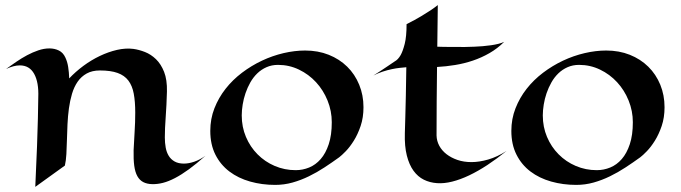

<svg xmlns="http://www.w3.org/2000/svg" viewBox="-20 -707 2686 757"><path d="M235.8 -54.2 119.1 29.8Q123.5 -64.5 126 -130.9Q128.4 -197.3 129.4 -240.2Q130.9 -290.5 130.9 -323.2Q133.3 -382.3 114.7 -415.8Q96.2 -449.2 58.1 -449.2Q45.9 -449.2 32.5 -445.6Q19 -441.9 3.9 -435.1Q22.9 -448.7 43.9 -463.1Q64.9 -477.5 86.9 -489.3Q108.9 -501 131.1 -508.5Q153.3 -516.1 174.8 -516.1Q195.3 -516.1 212.2 -507.8Q229 -499.5 237.8 -480Q245.6 -463.4 248.8 -442.9Q252 -422.4 252.9 -397.9Q277.8 -424.3 308.8 -447.3Q339.8 -470.2 373.5 -486.3Q407.2 -502.4 441.4 -510.3Q475.6 -518.1 505.9 -514.2Q527.8 -511.2 551.5 -502Q575.2 -492.7 595 -473.6Q614.7 -454.6 627 -423.6Q639.2 -392.6 638.2 -346.2Q636.7 -291.5 633.3 -245.8Q629.9 -200.2 629.9 -165Q629.9 -144 633.3 -125.2Q636.7 -106.4 645.3 -92.5Q653.8 -78.6 668.5 -70.3Q683.1 -62 705.1 -62Q724.6 -62 746.3 -69.6Q768.1 -77.1 790 -92.8Q754.4 -61 724.9 -39.6Q695.3 -18.1 669.9 -4.9Q644.5 8.3 622.6 13.9Q600.6 19.5 580.1 19Q559.6 18.6 544.9 11Q530.3 3.4 521.5 -12.5Q512.7 -28.3 509.3 -53.5Q505.9 -78.6 506.8 -115.2Q508.3 -147.5 510.7 -186.3Q513.2 -225.1 513.2 -263.2Q513.2 -306.6 507.3 -337.9Q501.5 -369.1 486.1 -389.4Q470.7 -409.7 443.6 -419.4Q416.5 -429.2 374 -429.2Q343.3 -429.2 321.8 -417.2Q300.3 -405.3 286.1 -384.8Q272 -364.3 263.9 -337.2Q255.9 -310.1 251.7 -279.5Q247.6 -249 246.1 -217Q244.6 -185.1 243.9 -155.3Q243.2 -125.5 241.7 -99.4Q240.2 -73.2 235.8 -54.2Z M1413.1 -284.2Q1413.1 -243.7 1401.9 -210.4Q1390.6 -177.2 1375 -152.3Q1359.4 -127.4 1343.3 -110.8Q1327.1 -94.2 1317.4 -86.9Q1289.1 -66.4 1259.3 -46.9Q1229.5 -27.3 1198 -12Q1166.5 3.4 1133.3 12.7Q1100.1 22 1064.9 22Q1012.7 22 966.1 8.8Q919.4 -4.4 884.5 -30.8Q849.6 -57.1 829.3 -97.2Q809.1 -137.2 809.1 -190.9Q809.1 -238.3 825.4 -280Q841.8 -321.8 869.4 -356.9Q897 -392.1 934.1 -420.2Q971.2 -448.2 1012.7 -467.8Q1054.2 -487.3 1098.1 -497.6Q1142.1 -507.8 1183.1 -507.8Q1233.9 -507.8 1276.1 -491Q1318.4 -474.1 1348.9 -444.1Q1379.4 -414.1 1396.2 -373Q1413.1 -332 1413.1 -284.2ZM1076.2 -451.2Q1051.3 -451.2 1030.8 -442.1Q1010.3 -433.1 994.4 -417.7Q978.5 -402.3 967 -382.1Q955.6 -361.8 948 -339.6Q940.4 -317.4 936.8 -294.7Q933.1 -272 933.1 -252Q933.1 -206.5 949.7 -167.2Q966.3 -127.9 995.4 -98.6Q1024.4 -69.3 1063.2 -52.7Q1102.1 -36.1 1146 -36.1Q1173.3 -36.1 1199 -46.6Q1224.6 -57.1 1244.4 -79.8Q1264.2 -102.5 1276.1 -138.4Q1288.1 -174.3 1288.1 -225.1Q1288.1 -269.5 1271.5 -310.5Q1254.9 -351.6 1226.1 -382.8Q1197.3 -414.1 1158.7 -432.6Q1120.1 -451.2 1076.2 -451.2Z M1977.1 -111.8Q1939 -81.1 1901.9 -56.6Q1864.7 -32.2 1829.8 -15.6Q1794.9 1 1762.9 9Q1731 17.1 1703.1 15.1Q1674.8 13.2 1651.1 1.5Q1627.4 -10.3 1610.4 -33.7Q1593.3 -57.1 1584 -93.8Q1574.7 -130.4 1576.2 -182.1Q1576.7 -210 1578.1 -248Q1579.1 -280.8 1580.1 -329.1Q1581.1 -377.4 1582 -441.9Q1571.8 -440.9 1556.9 -439.5Q1542 -438 1524.7 -434.3Q1507.3 -430.7 1488.8 -424.6Q1470.2 -418.5 1452.1 -409.2Q1466.8 -418.5 1481.7 -428.2Q1496.6 -438 1508.8 -446.3Q1522.9 -455.6 1536.1 -464.8Q1549.3 -471.7 1559.6 -489.7Q1568.4 -505.4 1575.7 -534.2Q1583 -563 1583 -611.8Q1617.2 -628.9 1640.6 -643.1Q1664.1 -657.2 1678.7 -667Q1695.8 -678.7 1706.1 -687L1704.1 -522.9Q1716.8 -522.5 1729 -522.2Q1741.2 -522 1750.5 -522H1771Q1813 -521 1850.6 -522.9Q1866.7 -523.4 1883.5 -524.9Q1900.4 -526.4 1916 -528.6Q1931.6 -530.8 1945.1 -534.2Q1958.5 -537.6 1967.8 -542Q1941.4 -515.6 1909.9 -497.6Q1878.4 -479.5 1844.2 -468Q1810.1 -456.5 1774.2 -450.7Q1738.3 -444.8 1703.1 -442.9Q1702.1 -373 1701.7 -305.7Q1701.2 -238.3 1701.2 -172.9Q1701.7 -151.4 1711.9 -132.3Q1722.2 -113.3 1740.5 -99.1Q1758.8 -85 1783.7 -76.4Q1808.6 -67.9 1838.9 -67.9Q1869.6 -67.9 1905 -78.1Q1940.4 -88.4 1977.1 -111.8Z M2600.1 -284.2Q2600.1 -243.7 2588.9 -210.4Q2577.6 -177.2 2562 -152.3Q2546.4 -127.4 2530.3 -110.8Q2514.2 -94.2 2504.4 -86.9Q2476.1 -66.4 2446.3 -46.9Q2416.5 -27.3 2385 -12Q2353.5 3.4 2320.3 12.7Q2287.1 22 2252 22Q2199.7 22 2153.1 8.8Q2106.4 -4.4 2071.5 -30.8Q2036.6 -57.1 2016.4 -97.2Q1996.1 -137.2 1996.1 -190.9Q1996.1 -238.3 2012.5 -280Q2028.8 -321.8 2056.4 -356.9Q2084 -392.1 2121.1 -420.2Q2158.2 -448.2 2199.7 -467.8Q2241.2 -487.3 2285.2 -497.6Q2329.1 -507.8 2370.1 -507.8Q2420.9 -507.8 2463.1 -491Q2505.4 -474.1 2535.9 -444.1Q2566.4 -414.1 2583.3 -373Q2600.1 -332 2600.1 -284.2ZM2263.2 -451.2Q2238.3 -451.2 2217.8 -442.1Q2197.3 -433.1 2181.4 -417.7Q2165.5 -402.3 2154.1 -382.1Q2142.6 -361.8 2135 -339.6Q2127.4 -317.4 2123.8 -294.7Q2120.1 -272 2120.1 -252Q2120.1 -206.5 2136.7 -167.2Q2153.3 -127.9 2182.4 -98.6Q2211.4 -69.3 2250.2 -52.7Q2289.1 -36.1 2333 -36.1Q2360.4 -36.1 2386 -46.6Q2411.6 -57.1 2431.4 -79.8Q2451.2 -102.5 2463.1 -138.4Q2475.1 -174.3 2475.1 -225.1Q2475.1 -269.5 2458.5 -310.5Q2441.9 -351.6 2413.1 -382.8Q2384.3 -414.1 2345.7 -432.6Q2307.1 -451.2 2263.2 -451.2Z"/></svg>

Font: Eagle Lake
Style: Regular
Weight: 400
Designer: Astigmatic (AOETI)
Foundry: Astigmatic (AOETI)
Version: Version 1.000